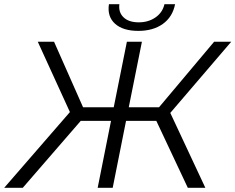

<svg xmlns="http://www.w3.org/2000/svg" viewBox="-50 -900 1128 920"><path d="M850 0 699 -321H554L490 0H418L482 -321H337L59 0H-30L285 -363L131 -700H209L348 -386H495L558 -700H630L567 -386H712L976 -700H1058L766 -359L934 0ZM613 -752Q539 -752 501 -786.5Q463 -821 472 -880H522Q517 -841 542 -817Q567 -793 615 -793Q661 -793 695 -816.5Q729 -840 738 -880H789Q777 -819 730.5 -785.5Q684 -752 613 -752Z"/></svg>

Font: Montserrat
Style: Italic
Weight: 400
Italic angle: -11.3°
Designer: Julieta Ulanovsky
Foundry: Julieta Ulanovsky
Version: Version 9.000; ttfautohint (v1.8.4.7-5d5b)